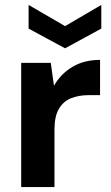

<svg xmlns="http://www.w3.org/2000/svg" viewBox="-20 -759 449 779"><path d="M66 0V-504H186L199 -411Q226 -459 273.5 -487.5Q321 -516 386 -516V-373H340Q300 -373 268.5 -360.5Q237 -348 219 -317.5Q201 -287 201 -233V0ZM244 -563 96 -643V-739L244 -653L391 -739V-643Z"/></svg>

Font: DM Sans
Style: Bold
Weight: 700
Designer: Colophon Foundry, Jonny Pinhorn
Foundry: Colophon Foundry
Version: Version 4.004; ttfautohint (v1.8.4.7-5d5b)